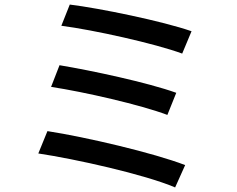

<svg xmlns="http://www.w3.org/2000/svg" viewBox="-20 -788 1040 842"><path d="M286 -768 249 -675C389 -657 660 -597 779 -553L820 -651C694 -695 417 -752 286 -768ZM241 -502 204 -407C349 -385 598 -328 714 -284L753 -381C628 -426 380 -479 241 -502ZM188 -213 148 -115C309 -91 615 -23 748 34L792 -64C655 -117 357 -187 188 -213Z"/></svg>

Font: Genne Gothic Medium
Style: Regular
Weight: 500
Designer: Ryoko NISHIZUKA (kana & ideographs); Paul D. Hunt (Latin, Greek & Cyrillic); Wenlong ZHANG (bopomofo); Sandoll Communica
Foundry: Adobe Systems Incorporated
Version: Version 1.004;PS 1.004;hotconv 16.6.51;makeotf.lib2.5.65220